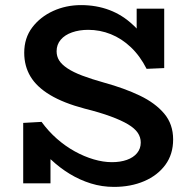

<svg xmlns="http://www.w3.org/2000/svg" viewBox="-20 -720 746 753"><path d="M427 13Q380 13 336.5 -0.5Q293 -14 253.5 -38Q214 -62 179 -95Q179 -95 178 -95V-1H71V-238L143 -242Q170 -205 203 -176Q236 -147 273 -126.5Q310 -106 347.5 -95Q385 -84 419 -84Q452 -84 477.5 -93Q503 -102 517.5 -119.5Q532 -137 532 -161Q532 -182 520 -199.5Q508 -217 482 -232.5Q456 -248 414 -263.5Q372 -279 312 -294Q229 -316 176.5 -347.5Q124 -379 99.5 -420Q75 -461 75 -513Q75 -571 106.5 -612.5Q138 -654 188.5 -677Q239 -700 298 -700Q358 -700 409.5 -680.5Q461 -661 503 -621Q510 -615 516 -608V-686H624V-453L555 -450Q529 -501 493 -535Q457 -569 414.5 -586Q372 -603 326 -603Q291 -603 262.5 -593Q234 -583 218 -564Q202 -545 202 -519Q202 -499 212 -483Q222 -467 244.5 -452Q267 -437 302.5 -423.5Q338 -410 388 -396Q468 -374 528.5 -345Q589 -316 624 -274.5Q659 -233 659 -173Q659 -115 628.5 -73.5Q598 -32 545.5 -9.5Q493 13 427 13Z"/></svg>

Font: BioRhyme ExtraBold SemiBold
Style: Regular
Weight: 600
Version: Version 1.600;gftools[0.9.33]